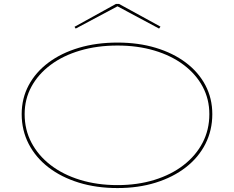

<svg xmlns="http://www.w3.org/2000/svg" viewBox="-20 -939 1187 974"><path d="M576 -723Q682 -723 770 -696.5Q858 -670 922.5 -621.5Q987 -573 1022 -506.5Q1057 -440 1057 -360Q1057 -278 1022 -209Q987 -140 922.5 -90Q858 -40 770 -12.5Q682 15 576 15Q469 15 380 -12.5Q291 -40 226 -90Q161 -140 125.5 -209Q90 -278 90 -360Q90 -440 125.5 -506.5Q161 -573 226 -621.5Q291 -670 380 -696.5Q469 -723 576 -723ZM576 -708Q473 -708 386.5 -682.5Q300 -657 237 -610Q174 -563 139.5 -499.5Q105 -436 105 -360Q105 -281 139.5 -215.5Q174 -150 237 -101.5Q300 -53 386.5 -26.5Q473 0 576 0Q678 0 763.5 -26.5Q849 -53 911.5 -101.5Q974 -150 1008 -215.5Q1042 -281 1042 -360Q1042 -436 1008 -499.5Q974 -563 911.5 -610Q849 -657 763.5 -682.5Q678 -708 576 -708ZM364 -794 358 -803 568 -919H584L794 -804L787 -794L576 -907Z"/></svg>

Font: Kalnia Expanded Thin
Style: Regular
Weight: 250
Width: 7
Designer: Frida Medrano
Foundry: Frida Medrano
Version: Version 1.105